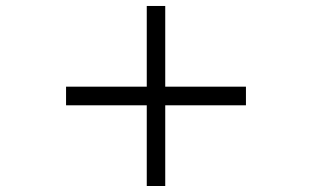

<svg xmlns="http://www.w3.org/2000/svg" viewBox="-20 -620 1040 640"><path d="M530.8 -269V0H469.2V-269H200.2V-331.1H469.2V-600.1H530.8V-331.1H799.8V-269Z"/></svg>

Font: BabelStone Ogham Bound
Style: Regular
Weight: 400
Designer: Andrew West
Foundry: BabelStone
Version: Version 2.02 March 14, 2022